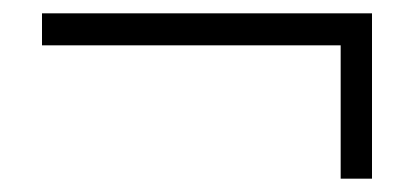

<svg xmlns="http://www.w3.org/2000/svg" viewBox="-20 -543 622 288"><path d="M491 -275V-475H43V-523H538V-275Z"/></svg>

Font: Tomorrow Light
Style: Regular
Weight: 300
Designer: Tony de Marco, Monica Rizzolli
Foundry: Just in Type
Version: Version 2.002